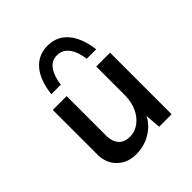

<svg xmlns="http://www.w3.org/2000/svg" viewBox="-183 -772 913 913"><g transform="rotate(-45 273.5 -316.0)"><path d="M466 -414V0H382L376 -79Q355 -37 311 -10.5Q267 16 213 16Q156 16 119.5 -18.5Q83 -53 81 -108V-414H174V-141Q176 -106 194.5 -85.5Q213 -65 250 -64Q284 -64 312 -84.5Q340 -105 356.5 -141Q373 -177 373 -221V-414ZM431 -472H367Q361 -523 338.5 -553.5Q316 -584 279 -584Q242 -584 220.5 -553.5Q199 -523 193 -472H129Q139 -558 178 -603Q217 -648 279 -648Q342 -648 381 -602.5Q420 -557 431 -472Z"/></g></svg>

Font: Josefin Sans
Style: Regular
Weight: 400
Designer: Santiago Orozco
Foundry: Typemade
Version: Version 2.000